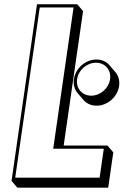

<svg xmlns="http://www.w3.org/2000/svg" viewBox="-20 -845 577 897"><path d="M340.8 -825H152.8L33.9 0L61.2 31.8H485.5L509.3 -133.2L482 -165H277.5L368.1 -793.2ZM430.5 -567C379.5 -567 332.5 -526 325.2 -475C321.5 -449.5 328.5 -426.5 342.7 -409.9L369.9 -378C384.1 -361.4 405.7 -351.2 431.2 -351.2C482.2 -351.2 529.1 -392.2 536.4 -443.2C540.1 -468.7 533.2 -491.7 518.9 -508.3L491.7 -540.1C477.5 -556.8 456 -567 430.5 -567ZM428.3 -552C471 -552 500.4 -517.7 494.2 -475C488 -432.3 448.8 -398 406.1 -398C363.4 -398 334 -432.3 340.2 -475C346.4 -517.7 385.5 -552 428.3 -552ZM323.7 -810 228.6 -150H464.9L445.4 -15H51.1L165.7 -810Z"/></svg>

Font: Blink
Style: 3DObl
Weight: 400
Designer: Mew Too
Foundry: Cannot Into Space Fonts
Version: Version 001.000